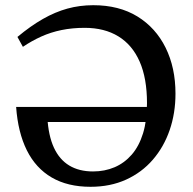

<svg xmlns="http://www.w3.org/2000/svg" viewBox="-20 -707 742 738"><path d="M130.5 -238 162 -256Q166 -185.5 187.2 -139.5Q208.5 -93.5 246.2 -70.8Q284 -48 337.5 -48Q382.5 -48 420.5 -64.2Q458.5 -80.5 486.5 -112.8Q514.5 -145 529.8 -194.5Q545 -244 545 -310.5Q545 -406 516.8 -470.2Q488.5 -534.5 435 -567.2Q381.5 -600 305.5 -600Q258 -600 216.5 -591.5Q175 -583 138.5 -566.5Q102 -550 68 -527L47 -565Q98 -607.5 145 -634.2Q192 -661 239.2 -674Q286.5 -687 338.5 -687Q437.5 -687 508 -643.8Q578.5 -600.5 616.5 -523.8Q654.5 -447 654.5 -347Q654.5 -272 632.2 -207.2Q610 -142.5 567.5 -93.2Q525 -44 464.5 -16.5Q404 11 328 11Q240 11 178.8 -24.8Q117.5 -60.5 83.2 -129.2Q49 -198 42 -296H594.5L593.5 -238Z"/></svg>

Font: Newsreader 16pt 16pt Medium
Style: Regular
Weight: 500
Version: Version 1.003